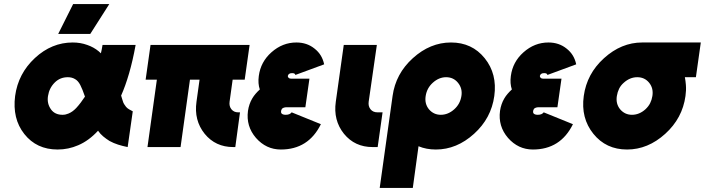

<svg xmlns="http://www.w3.org/2000/svg" viewBox="-20 -720 3451 940"><path d="M336 -512Q233 -512 151 -436Q69 -360 54 -250Q47 -195 58 -148.5Q69 -102 99 -64Q159 12 262 12Q315 12 363 -9Q389 -20 413.5 -38Q438 -56 460 -80Q471 -64 485.5 -52Q500 -40 516 -30Q536 -19 558 -12Q580 -5 605 0L630 -175Q620 -180 611.5 -185Q603 -190 597 -197Q592 -203 587.5 -210.5Q583 -218 581 -226Q580 -229 578 -235.5Q576 -242 573 -252Q594 -299 612 -361Q630 -423 644 -500H482Q480 -488 478 -477.5Q476 -467 474 -459Q471 -461 468.5 -464Q466 -467 463 -469Q439 -489 407 -500Q374 -512 336 -512ZM312 -342Q332 -342 347 -333Q362 -325 373 -304Q378 -294 384 -279.5Q390 -265 396 -247Q386 -232 375.5 -218Q365 -204 353 -191Q335 -172 315 -164Q308 -161 301 -159.5Q294 -158 286 -158Q249 -158 230 -184Q209 -213 215 -250Q221 -289 248 -316Q274 -342 312 -342ZM265 -554H422L515 -700H338Z M717 -500 693 -330H748L702 0H864L910 -330H957L942 -222Q929 -131 982 -65Q1035 0 1122 0H1132L1155 -170H1146Q1125 -170 1113 -185Q1101 -200 1104 -222L1119 -330H1178L1202 -500Z M1495 -335H1404Q1397 -335 1393 -339Q1389 -343 1389 -348Q1391 -355 1395 -358Q1400 -362 1410 -362Q1425 -362 1426 -353L1567 -405Q1562 -429 1550.5 -448Q1539 -467 1520 -482Q1483 -512 1431 -512Q1363 -512 1309 -464Q1256 -417 1247 -348Q1242 -311 1252 -282Q1241 -272 1231.5 -261Q1222 -250 1215 -238Q1199 -211 1194 -177Q1184 -102 1233 -45Q1283 12 1355 12Q1490 12 1551 -112L1408 -170Q1399 -158 1379 -158Q1365 -158 1359 -164Q1355 -168 1356 -177Q1358 -183 1360 -187Q1368 -195 1384 -195H1475Z M1663 -500 1624 -222Q1611 -131 1664 -65Q1717 0 1804 0H1829L1853 -170H1828Q1806 -170 1794 -185Q1782 -200 1785 -222L1825 -500Z M2164 -342Q2200 -342 2222 -315Q2245 -287 2239 -250Q2233 -211 2204 -185Q2174 -158 2138 -158Q2103 -158 2080 -185Q2058 -212 2064 -250Q2070 -289 2099 -315Q2129 -342 2164 -342ZM2188 -512Q2086 -512 2001 -435Q1917 -359 1902 -250L1839 200H2001L2029 -4Q2067 12 2114 12Q2216 12 2301 -65Q2385 -141 2400 -250Q2415 -358 2353 -435Q2291 -512 2188 -512Z M2729 -335H2638Q2631 -335 2627 -339Q2623 -343 2623 -348Q2625 -355 2629 -358Q2634 -362 2644 -362Q2659 -362 2660 -353L2801 -405Q2796 -429 2784.5 -448Q2773 -467 2754 -482Q2717 -512 2665 -512Q2597 -512 2543 -464Q2490 -417 2481 -348Q2476 -311 2486 -282Q2475 -272 2465.5 -261Q2456 -250 2449 -238Q2433 -211 2428 -177Q2418 -102 2467 -45Q2517 12 2589 12Q2724 12 2785 -112L2642 -170Q2633 -158 2613 -158Q2599 -158 2593 -164Q2589 -168 2590 -177Q2592 -183 2594 -187Q2602 -195 2618 -195H2709Z M3124 -512Q3022 -512 2937 -435Q2853 -359 2838 -250Q2823 -142 2885 -65Q2947 12 3050 12Q3152 12 3237 -65Q3321 -141 3336 -250Q3338 -264 3338.5 -277.5Q3339 -291 3338 -304Q3337 -314 3336 -323.5Q3335 -333 3333 -342H3387L3411 -512ZM3100 -342Q3136 -342 3158 -315Q3180 -288 3174 -250Q3171 -231 3163 -215Q3155 -199 3140 -185Q3110 -158 3074 -158Q3039 -158 3016 -185Q2994 -212 3000 -250Q3003 -269 3011 -285.5Q3019 -302 3034 -315Q3064 -342 3100 -342Z"/></svg>

Font: Unageo
Style: Black-Italic
Weight: 900
Designer: Richard Sepsi
Foundry: Richard Sepsi
Version: Version 2.000